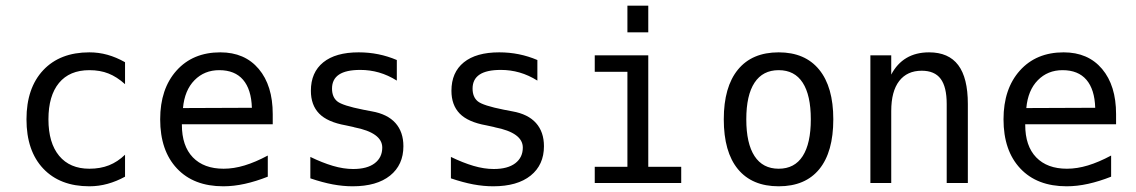

<svg xmlns="http://www.w3.org/2000/svg" viewBox="-20 -651 4040 683"><path d="M424.8 -22.5Q394.5 -5.9 362.8 2.9Q331.1 11.7 297.9 11.7Q193.4 11.7 133.8 -51.3Q74.2 -114.3 74.2 -226.6Q74.2 -337.9 133.8 -401.4Q193.4 -464.8 297.9 -464.8Q331.1 -464.8 362.3 -456.1Q393.6 -447.3 424.8 -429.7V-351.6Q395.5 -377.9 365.7 -389.6Q335.9 -401.4 297.9 -401.4Q227.5 -401.4 189.9 -356Q152.3 -310.5 152.3 -226.6Q152.3 -142.6 190.4 -96.7Q228.5 -50.8 297.9 -50.8Q336.9 -50.8 367.7 -63Q398.4 -75.2 424.8 -100.6Z M950.2 -245.1V-209H627V-207Q627 -131.8 666 -91.3Q705.1 -50.8 775.4 -50.8Q811.5 -50.8 850.1 -62.5Q888.7 -74.2 932.6 -97.7V-22.5Q890.6 -5.9 851.1 2.9Q811.5 11.7 774.4 11.7Q668.9 11.7 609.4 -51.8Q549.8 -115.2 549.8 -226.6Q549.8 -335 607.9 -399.9Q666 -464.8 763.7 -464.8Q850.6 -464.8 900.4 -405.8Q950.2 -346.7 950.2 -245.1ZM876 -267.6Q874 -333 844.7 -367.2Q815.4 -401.4 759.8 -401.4Q707 -401.4 671.9 -365.7Q636.7 -330.1 630.9 -266.6Z M1391.6 -437.5V-364.3Q1360.4 -383.8 1328.1 -393.1Q1295.9 -402.3 1261.7 -402.3Q1210.9 -402.3 1186 -385.7Q1161.1 -369.1 1161.1 -335.9Q1161.1 -305.7 1179.7 -290.5Q1198.2 -275.4 1272.5 -260.7L1302.7 -254.9Q1358.4 -245.1 1386.7 -213.4Q1415 -181.6 1415 -130.9Q1415 -64.5 1367.7 -26.4Q1320.3 11.7 1234.4 11.7Q1200.2 11.7 1163.6 4.9Q1127 -2 1084 -16.6V-92.8Q1126 -72.3 1164.1 -61Q1202.1 -49.8 1236.3 -49.8Q1286.1 -49.8 1313 -70.3Q1339.8 -90.8 1339.8 -126Q1339.8 -178.7 1240.2 -198.2L1237.3 -199.2L1210 -205.1Q1144.5 -216.8 1115.2 -247.1Q1085.9 -277.3 1085.9 -328.1Q1085.9 -393.6 1129.9 -429.2Q1173.8 -464.8 1255.9 -464.8Q1292 -464.8 1325.7 -458Q1359.4 -451.2 1391.6 -437.5Z M1891.6 -437.5V-364.3Q1860.4 -383.8 1828.1 -393.1Q1795.9 -402.3 1761.7 -402.3Q1710.9 -402.3 1686 -385.7Q1661.1 -369.1 1661.1 -335.9Q1661.1 -305.7 1679.7 -290.5Q1698.2 -275.4 1772.5 -260.7L1802.7 -254.9Q1858.4 -245.1 1886.7 -213.4Q1915 -181.6 1915 -130.9Q1915 -64.5 1867.7 -26.4Q1820.3 11.7 1734.4 11.7Q1700.2 11.7 1663.6 4.9Q1627 -2 1584 -16.6V-92.8Q1626 -72.3 1664.1 -61Q1702.1 -49.8 1736.3 -49.8Q1786.1 -49.8 1813 -70.3Q1839.8 -90.8 1839.8 -126Q1839.8 -178.7 1740.2 -198.2L1737.3 -199.2L1710 -205.1Q1644.5 -216.8 1615.2 -247.1Q1585.9 -277.3 1585.9 -328.1Q1585.9 -393.6 1629.9 -429.2Q1673.8 -464.8 1755.9 -464.8Q1792 -464.8 1825.7 -458Q1859.4 -451.2 1891.6 -437.5Z M2211.9 -630.9H2286.1V-536.1H2211.9ZM2095.7 -454.1H2286.1V-57.6H2403.3V0H2095.7V-57.6H2211.9V-395.5H2095.7Z M2750 -401.4Q2693.4 -401.4 2664.1 -356.9Q2634.8 -312.5 2634.8 -226.6Q2634.8 -140.6 2664.1 -95.7Q2693.4 -50.8 2750 -50.8Q2806.6 -50.8 2835.4 -95.7Q2864.3 -140.6 2864.3 -226.6Q2864.3 -312.5 2835.4 -356.9Q2806.6 -401.4 2750 -401.4ZM2750 -464.8Q2843.8 -464.8 2894 -403.3Q2944.3 -341.8 2944.3 -226.6Q2944.3 -110.4 2894.5 -49.3Q2844.7 11.7 2750 11.7Q2655.3 11.7 2605 -49.3Q2554.7 -110.4 2554.7 -226.6Q2554.7 -341.8 2605 -403.3Q2655.3 -464.8 2750 -464.8Z M3422.9 -281.2V0H3347.7V-281.2Q3347.7 -341.8 3326.2 -370.6Q3304.7 -399.4 3258.8 -399.4Q3207 -399.4 3178.7 -362.8Q3150.4 -326.2 3150.4 -255.9V0H3076.2V-454.1H3150.4V-385.7Q3170.9 -424.8 3204.6 -444.8Q3238.3 -464.8 3285.2 -464.8Q3354.5 -464.8 3388.7 -419.4Q3422.9 -374 3422.9 -281.2Z M3950.2 -245.1V-209H3627V-207Q3627 -131.8 3666 -91.3Q3705.1 -50.8 3775.4 -50.8Q3811.5 -50.8 3850.1 -62.5Q3888.7 -74.2 3932.6 -97.7V-22.5Q3890.6 -5.9 3851.1 2.9Q3811.5 11.7 3774.4 11.7Q3668.9 11.7 3609.4 -51.8Q3549.8 -115.2 3549.8 -226.6Q3549.8 -335 3607.9 -399.9Q3666 -464.8 3763.7 -464.8Q3850.6 -464.8 3900.4 -405.8Q3950.2 -346.7 3950.2 -245.1ZM3876 -267.6Q3874 -333 3844.7 -367.2Q3815.4 -401.4 3759.8 -401.4Q3707 -401.4 3671.9 -365.7Q3636.7 -330.1 3630.9 -266.6Z"/></svg>

Font: BabelStone Irk Bitig
Style: Regular
Weight: 400
Designer: Andrew West
Foundry: BabelStone
Version: Version 1.03 June 7, 2023